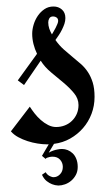

<svg xmlns="http://www.w3.org/2000/svg" viewBox="-20 -430 334 585"><path d="M268.1 -134.8Q268.1 -107.4 258.8 -83Q249.5 -58.6 232.9 -39.6Q216.3 -20.5 193.8 -7.8Q171.4 4.9 144.5 8.3L128.4 35.2Q135.3 31.2 142.3 28.8Q149.4 26.4 155.3 25.4Q162.1 23.9 168.9 23.9Q177.7 23.9 186.3 27.3Q194.8 30.8 201.7 37.4Q208.5 43.9 212.6 54.4Q216.8 64.9 216.8 78.6Q216.8 92.3 211.2 102.8Q205.6 113.3 197 120.6Q188.5 127.9 178 131.6Q167.5 135.3 157.7 135.3Q147.5 134.8 138.7 131.3Q130.9 128.4 122.3 121.8Q113.8 115.2 107.9 102.5L119.1 94.7Q122.6 100.6 126.7 103.5Q130.9 106.4 134.8 107.9Q139.2 109.9 143.1 109.9Q154.3 109.9 162.8 101.1Q171.4 92.3 171.4 78.6Q171.4 65.9 163.1 56.6Q154.8 47.4 140.6 47.4Q135.7 47.4 131.3 48.3Q127.4 49.3 123.8 50.5Q120.1 51.8 119.1 54.2L107.9 44.9L128.4 9.8H123Q109.9 9.8 94.5 7.3Q79.1 4.9 64 0Q48.8 -4.9 35.4 -12.2Q22 -19.5 13.2 -29.8L70.8 -105Q76.7 -95.7 85.2 -84.7Q93.8 -73.7 104.2 -64.5Q114.7 -55.2 126.7 -49.1Q138.7 -43 150.9 -43Q165 -43 177.5 -47.9Q189.9 -52.7 199.2 -61.8Q208.5 -70.8 213.9 -83Q219.2 -95.2 219.2 -109.9Q219.2 -129.4 205.8 -145.8Q192.4 -162.1 174.1 -177.5Q155.8 -192.9 136 -209.2Q116.2 -225.6 104 -245.1L53.2 -170.9L34.2 -185.1L92.8 -266.1Q85.9 -280.3 82 -295.9Q78.1 -311.5 78.1 -327.1Q78.1 -340.3 82.5 -355Q86.9 -369.6 95.2 -381.8Q103.5 -394 115.5 -402.1Q127.4 -410.2 143.1 -410.2Q158.2 -410.2 168.7 -400.9Q179.2 -391.6 179.2 -375Q179.2 -366.2 176.3 -357.4Q173.3 -348.6 168.9 -339.8Q164.6 -331.1 159.2 -323Q153.8 -314.9 148.9 -308.1Q160.6 -291.5 174.3 -279.3Q188 -267.1 201.2 -256.3Q214.4 -245.6 226.6 -234.9Q238.8 -224.1 247.8 -210.4Q256.8 -196.8 262.5 -178.7Q268.1 -160.6 268.1 -134.8ZM157.2 -366.2Q157.2 -373 152.6 -376.5Q147.9 -379.9 142.1 -379.9Q133.8 -379.9 130.4 -374.3Q127 -368.7 127 -361.8Q127 -352.1 130.1 -342.8Q133.3 -333.5 138.2 -325.2Q140.1 -328.6 143.3 -334Q146.5 -339.4 149.7 -345.5Q152.8 -351.6 155 -357.2Q157.2 -362.8 157.2 -366.2Z"/></svg>

Font: Redressed
Style: Regular
Weight: 400
Designer: Astigmatic (AOETI)
Foundry: Astigmatic (AOETI)
Version: Version 1.001